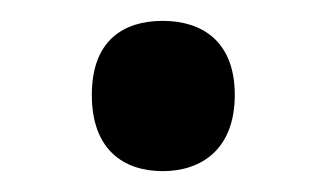

<svg xmlns="http://www.w3.org/2000/svg" viewBox="-20 -495 313 184"><path d="M68 -404C68 -352 98 -331 136 -331C173 -331 205 -352 205 -404C205 -456 173 -475 136 -475C98 -475 68 -456 68 -404Z"/></svg>

Font: Noto Sans Tamil UI Medium
Style: Regular
Weight: 500
Designer: Jelle Bosma - Monotype Design Team
Foundry: Monotype Imaging Inc.
Version: Version 2.004